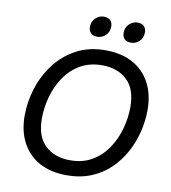

<svg xmlns="http://www.w3.org/2000/svg" viewBox="-98 -1004 980 1100"><g transform="rotate(10 392.0 -454.0)"><path d="M68 -284Q68 -362 92.5 -441Q117 -520 166.5 -586Q216 -652 289.5 -692Q363 -732 460 -732Q554 -732 620 -695.5Q686 -659 721 -592.5Q756 -526 756 -436Q756 -374 740.5 -310Q725 -246 694 -188.5Q663 -131 616 -85.5Q569 -40 506 -14Q443 12 364 12Q270 12 204 -24.5Q138 -61 103 -127.5Q68 -194 68 -284ZM168 -284Q168 -179 223 -127.5Q278 -76 368 -76Q442 -76 496 -108Q550 -140 585.5 -193Q621 -246 638.5 -309.5Q656 -373 656 -436Q656 -541 601 -592.5Q546 -644 456 -644Q383 -644 328.5 -612Q274 -580 238.5 -527Q203 -474 185.5 -410.5Q168 -347 168 -284ZM596 -800Q569 -800 556.5 -813.5Q544 -827 544 -848Q544 -881 565.5 -900.5Q587 -920 612 -920Q639 -920 651.5 -906.5Q664 -893 664 -872Q664 -839 643 -819.5Q622 -800 596 -800ZM400 -800Q373 -800 360.5 -813.5Q348 -827 348 -848Q348 -881 369.5 -900.5Q391 -920 416 -920Q443 -920 455.5 -906.5Q468 -893 468 -872Q468 -839 447 -819.5Q426 -800 400 -800Z"/></g></svg>

Font: Kufam
Style: Italic
Weight: 400
Italic angle: -11°
Designer: Artur Schmal
Foundry: Original Type
Version: Version 1.301; ttfautohint (v1.8.3)